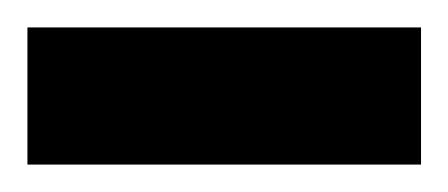

<svg xmlns="http://www.w3.org/2000/svg" viewBox="-20 -717 327 140"><path d="M0 -697H287V-597H0Z"/></svg>

Font: Cairo
Style: Bold
Weight: 700
Designer: Mohamed Gaber
Foundry: Kief Type Foundry
Version: Version 2.100